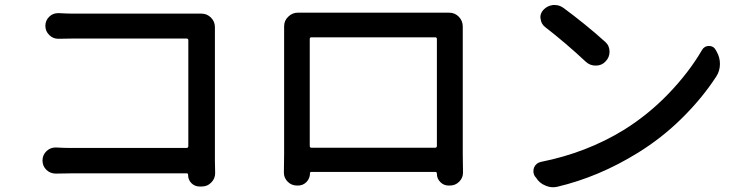

<svg xmlns="http://www.w3.org/2000/svg" viewBox="-20 -746 3040 783"><path d="M857.4 -40Q857.4 -17.6 841.8 -2Q826.2 14.6 802.7 14.6H793.9Q774.4 14.6 760.7 1Q747.1 -12.7 747.1 -32.2Q747.1 -32.2 747.1 -33.2Q747.1 -39.1 741.2 -39.1H273.4Q244.1 -39.1 210 -38.1Q208 -38.1 207 -38.1Q185.5 -38.1 169.9 -52.7Q153.3 -68.4 153.3 -91.3Q153.3 -114.3 169.9 -129.9Q185.5 -144.5 206.1 -144.5Q208 -144.5 209 -144.5Q242.2 -142.6 268.6 -142.6H740.2Q748 -142.6 748 -150.4V-582Q748 -588.9 740.2 -588.9H281.2Q255.9 -588.9 219.7 -587.9Q218.8 -587.9 217.8 -587.9Q196.3 -587.9 181.6 -602.5Q165 -618.2 165 -640.6Q165 -663.1 181.6 -678.7Q196.3 -692.4 216.8 -692.4Q217.8 -692.4 219.7 -692.4Q256.8 -690.4 281.2 -690.4H778.3Q788.1 -690.4 800.8 -690.4Q800.8 -690.4 801.8 -690.4Q824.2 -690.4 840.3 -674.3Q856.4 -658.2 856.4 -635.7Q856.4 -634.8 856.4 -634.8Q856.4 -620.1 856.4 -608.4V-90.8Z M1761.7 -586.9Q1761.7 -593.8 1754.9 -593.8H1250Q1243.2 -593.8 1243.2 -586.9V-151.4Q1243.2 -143.6 1250 -143.6H1754.9Q1761.7 -143.6 1761.7 -151.4ZM1867.2 -609.4V-118.2L1868.2 -42Q1868.2 -20.5 1852.5 -4.9Q1836.9 10.7 1814.5 10.7H1809.6Q1789.1 10.7 1775.4 -3.9Q1761.7 -17.6 1761.7 -37.1Q1761.7 -44.9 1755.9 -44.9H1250Q1244.1 -44.9 1244.1 -39.1Q1244.1 -18.6 1230 -3.9Q1215.8 10.7 1195.3 10.7H1191.4Q1168.9 10.7 1153.3 -4.9Q1137.7 -20.5 1137.7 -42L1138.7 -118.2V-609.4V-638.7Q1138.7 -662.1 1155.3 -677.7Q1171.9 -694.3 1194.3 -694.3Q1195.3 -694.3 1195.3 -694.3Q1210 -694.3 1234.4 -694.3H1777.3H1811.5Q1835 -694.3 1851.1 -677.7Q1867.2 -661.1 1867.2 -637.7Z M2203.1 -635.7Q2186.5 -648.4 2184.6 -669.9Q2183.6 -671.9 2183.6 -674.8Q2183.6 -692.4 2196.3 -706.1Q2211.9 -722.7 2235.4 -725.6Q2238.3 -725.6 2242.2 -725.6Q2260.7 -725.6 2276.4 -714.8Q2369.1 -646.5 2448.2 -575.2Q2465.8 -559.6 2465.8 -535.2Q2465.8 -511.7 2449.2 -495.1Q2433.6 -478.5 2410.2 -478.5Q2409.2 -478.5 2409.2 -478.5Q2385.7 -478.5 2369.1 -494.1Q2285.2 -572.3 2203.1 -635.7ZM2252.9 15.6Q2244.1 17.6 2235.4 17.6Q2219.7 17.6 2204.1 10.7Q2179.7 1 2166 -21.5L2161.1 -27.3Q2155.3 -37.1 2155.3 -47.9Q2155.3 -55.7 2158.2 -63.5Q2167 -82 2186.5 -85.9Q2372.1 -123 2523.4 -215.8Q2624 -278.3 2707 -364.7Q2790 -451.2 2842.8 -542Q2852.5 -558.6 2871.1 -558.6Q2871.1 -558.6 2871.1 -558.6Q2889.6 -558.6 2898.4 -543L2903.3 -534.2Q2916 -511.7 2916 -485.4Q2916 -457 2901.4 -434.6Q2843.8 -345.7 2761.2 -264.2Q2678.7 -182.6 2580.1 -122.1Q2421.9 -24.4 2252.9 15.6Z"/></svg>

Font: Gen Jyuu Gothic Medium
Style: Regular
Weight: 500
Designer: [Source Han Sans]
Ryoko NISHIZUKA  (kana & ideographs); Paul D. Hunt (Latin, Greek & Cyrillic); Wenlong ZHANG  (bopomofo
Version: Version 1.002.20150607